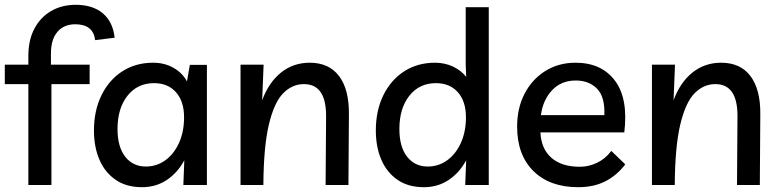

<svg xmlns="http://www.w3.org/2000/svg" viewBox="-25 -770 3248 799"><path d="M93 0V-420H-5V-501H93V-538Q93 -603 118 -650.5Q143 -698 187.5 -724Q232 -750 290 -750Q361 -750 403 -714.5Q445 -679 452 -613L371 -603Q363 -669 288 -669Q241 -669 214 -637.5Q187 -606 187 -547V-501H348V-420H189V0Z M836 -500V0H738L742 -103Q714 -51 669 -21Q624 9 566 9Q501 9 456.5 -21.5Q412 -52 389 -105Q366 -158 366 -227Q366 -310 397.5 -374Q429 -438 484.5 -473.5Q540 -509 612 -509Q660 -509 697.5 -487.5Q735 -466 753 -431L765 -500ZM616 -424Q547 -424 505.5 -371.5Q464 -319 464 -233Q464 -159 496 -118Q528 -77 582 -77Q627 -77 663 -103Q699 -129 720 -175.5Q741 -222 741 -282Q741 -348 707.5 -386Q674 -424 616 -424Z M976 0V-501H1072L1066 -353Q1094 -428 1145 -468.5Q1196 -509 1264 -509Q1344 -509 1386 -453.5Q1428 -398 1427 -294L1425 0H1330L1332 -285Q1333 -420 1240 -420Q1191 -420 1153.5 -382Q1116 -344 1094 -252Q1072 -160 1071 0Z M2009 -740V0H1911L1915 -103Q1887 -51 1842 -21Q1797 9 1739 9Q1674 9 1629.5 -21.5Q1585 -52 1562 -105Q1539 -158 1539 -227Q1539 -310 1570.5 -374Q1602 -438 1657.5 -473.5Q1713 -509 1785 -509Q1826 -509 1860 -493Q1894 -477 1915 -450L1913 -501V-740ZM1789 -424Q1720 -424 1678.5 -371.5Q1637 -319 1637 -233Q1637 -159 1669 -118Q1701 -77 1755 -77Q1800 -77 1836 -103Q1872 -129 1893 -175.5Q1914 -222 1914 -282Q1914 -348 1880.5 -386Q1847 -424 1789 -424Z M2381 9Q2263 9 2195 -58Q2127 -125 2127 -243Q2127 -321 2158.5 -381Q2190 -441 2245 -475Q2300 -509 2370 -509Q2478 -509 2534 -434.5Q2590 -360 2573 -219H2224Q2227 -151 2269.5 -113.5Q2312 -76 2388 -76Q2425 -76 2459.5 -92.5Q2494 -109 2519 -142L2577 -86Q2542 -40 2494 -15.5Q2446 9 2381 9ZM2371 -435Q2310 -435 2272 -394Q2234 -353 2226 -291H2490Q2493 -367 2459.5 -401Q2426 -435 2371 -435Z M2688 0V-501H2784L2778 -353Q2806 -428 2857 -468.5Q2908 -509 2976 -509Q3056 -509 3098 -453.5Q3140 -398 3139 -294L3137 0H3042L3044 -285Q3045 -420 2952 -420Q2903 -420 2865.5 -382Q2828 -344 2806 -252Q2784 -160 2783 0Z"/></svg>

Font: Livvic Medium
Style: Regular
Weight: 500
Designer: Jacques Le Bailly, Baron von Fonthausen
Version: Version 1.001; ttfautohint (v1.8.2)